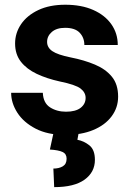

<svg xmlns="http://www.w3.org/2000/svg" viewBox="-20 -558 554 808"><path d="M340.3 -146Q340.3 -168.9 319.1 -185.3Q297.9 -201.7 231 -215.3Q177.2 -227.1 134.8 -247.1Q92.3 -267.1 67.9 -298.3Q43.5 -329.6 43.5 -375Q43.5 -418.9 68.6 -456.1Q93.8 -493.2 141.1 -515.6Q188.5 -538.1 254.4 -538.1Q322.8 -538.1 372.3 -516.1Q421.9 -494.1 448.7 -455.8Q475.6 -417.5 475.6 -368.7H335Q335 -399.4 315.4 -420.2Q295.9 -440.9 253.9 -440.9Q218.3 -440.9 198.2 -423.6Q178.2 -406.2 178.2 -381.8Q178.2 -357.9 200.2 -342.8Q222.2 -327.6 277.3 -316.4Q334.5 -305.2 379.6 -286.1Q424.8 -267.1 450.9 -235.1Q477.1 -203.1 477.1 -151.4Q477.1 -105 449.7 -68.4Q422.4 -31.7 372.6 -11Q322.8 9.8 254.9 9.8Q180.7 9.8 129.9 -16.6Q79.1 -43 53 -83.7Q26.9 -124.5 26.9 -167.5H160.2Q162.1 -124.5 190.7 -106.2Q219.2 -87.9 257.8 -87.9Q298.3 -87.9 319.3 -104.2Q340.3 -120.6 340.3 -146ZM205.1 1.5H311L305.7 30.3Q333 35.2 356.2 53.7Q379.4 72.3 379.4 114.7Q379.4 166.5 335.9 198Q292.5 229.5 208 229.5L204.6 151.4Q228.5 151.4 244.4 141.8Q260.3 132.3 260.3 109.9Q260.3 89.8 243.7 81.8Q227.1 73.7 189.9 71.3Z"/></svg>

Font: Vazirmatn FD
Style: Bold
Weight: 700
Designer: Saber Rastikerdar
Foundry: Saber Rastikerdar
Version: Version 33.001